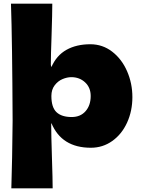

<svg xmlns="http://www.w3.org/2000/svg" viewBox="-20 -798 784 1050"><path d="M704 -267Q704 -191 675 -127.5Q646 -64 594 -27Q542 10 477 10Q317 10 261 -125L260 -119Q260 -62 264 62Q268 184 268 232H42Q47 75 49 -137Q47 -577 40 -778H266Q266 -728 262 -604Q258 -494 258 -443L261 -431Q289 -495 343.5 -525.5Q398 -556 474 -556Q541 -556 593.5 -515.5Q646 -475 675 -408.5Q704 -342 704 -267ZM476 -273Q476 -319 445.5 -347.5Q415 -376 370 -376Q347 -376 322 -365.5Q297 -355 279 -331.5Q261 -308 261 -273Q261 -211 289 -184.5Q317 -158 372 -158Q420 -158 448 -190Q476 -222 476 -273Z"/></svg>

Font: Dela Gothic One
Style: Regular
Weight: 400
Designer: aratakana
Foundry: aratakana
Version: Version 1.004